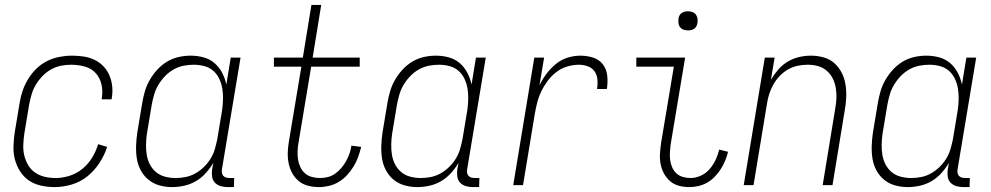

<svg xmlns="http://www.w3.org/2000/svg" viewBox="-20 -755 4040 783"><path d="M203 8Q175 8 147.5 2Q120 -4 98.5 -18.5Q77 -33 62.5 -55.5Q48 -78 41 -104Q34 -130 35 -158.5Q36 -187 40 -215L60 -335Q64 -361 72.5 -385.5Q81 -410 95 -433Q109 -456 128.5 -475Q148 -494 172 -506Q196 -518 222 -523Q248 -528 273 -528Q297 -528 321 -524.5Q345 -521 365.5 -511Q386 -501 401.5 -485Q417 -469 426 -448Q435 -427 437.5 -403.5Q440 -380 436 -356L435 -350H395V-354Q400 -383 394 -410Q388 -437 370.5 -456.5Q353 -476 326 -483.5Q299 -491 270 -491Q250 -491 229 -487Q208 -483 188.5 -472Q169 -461 153.5 -445Q138 -429 126.5 -410Q115 -391 109 -370.5Q103 -350 99 -329L79 -209Q76 -187 75 -164.5Q74 -142 79 -121Q84 -100 95 -81.5Q106 -63 123.5 -51Q141 -39 162.5 -34Q184 -29 207 -29Q235 -29 263.5 -38Q292 -47 316 -66.5Q340 -86 356 -112.5Q372 -139 380 -167L417 -156Q406 -122 385.5 -90.5Q365 -59 336.5 -36Q308 -13 272.5 -2.5Q237 8 203 8Z M682 8Q655 8 630 1Q605 -6 585.5 -22Q566 -38 554 -60.5Q542 -83 538 -108.5Q534 -134 535 -161Q536 -188 540 -215L560 -335Q564 -359 571 -383Q578 -407 591 -429.5Q604 -452 622 -471.5Q640 -491 662 -504Q684 -517 708.5 -522.5Q733 -528 757 -528Q785 -528 810.5 -521Q836 -514 855 -497.5Q874 -481 886 -458Q898 -435 903 -410L921 -520H961L885 -64Q884 -57 885 -50Q886 -43 890.5 -38Q895 -33 902 -31Q909 -29 916 -29H935L934 8H909Q894 8 880 4Q866 0 856.5 -10Q847 -20 845 -34.5Q843 -49 845 -64L850 -91Q837 -69 819 -49Q801 -29 778.5 -16Q756 -3 731 2.5Q706 8 682 8ZM696 -29Q716 -29 736.5 -33Q757 -37 776 -47.5Q795 -58 811 -73.5Q827 -89 838.5 -107.5Q850 -126 856 -146.5Q862 -167 866 -187L886 -307Q889 -329 889.5 -351Q890 -373 886.5 -394Q883 -415 874 -434Q865 -453 849.5 -466.5Q834 -480 813 -485.5Q792 -491 770 -491Q750 -491 729 -487Q708 -483 688.5 -472Q669 -461 653.5 -445Q638 -429 626.5 -410Q615 -391 609 -370.5Q603 -350 599 -329L579 -209Q576 -188 575.5 -166Q575 -144 578.5 -123Q582 -102 591.5 -84Q601 -66 616.5 -53Q632 -40 653 -34.5Q674 -29 696 -29Z M1281 8Q1258 8 1236.5 2.5Q1215 -3 1199 -16Q1183 -29 1172.5 -47.5Q1162 -66 1157.5 -87.5Q1153 -109 1153.5 -131.5Q1154 -154 1158 -177L1209 -483H1097V-520H1215L1250 -735H1290L1255 -520H1447V-483H1249L1197 -171Q1194 -154 1193.5 -137Q1193 -120 1195.5 -104Q1198 -88 1205 -73.5Q1212 -59 1223.5 -48.5Q1235 -38 1251.5 -33.5Q1268 -29 1285 -29Q1301 -29 1317 -33Q1333 -37 1347 -47Q1361 -57 1372.5 -70.5Q1384 -84 1392 -99Q1400 -114 1405.5 -129.5Q1411 -145 1413 -161L1453 -156Q1448 -136 1441 -116Q1434 -96 1422.5 -77Q1411 -58 1396 -41.5Q1381 -25 1362 -13.5Q1343 -2 1322 3Q1301 8 1281 8Z M1682 8Q1655 8 1630 1Q1605 -6 1585.5 -22Q1566 -38 1554 -60.5Q1542 -83 1538 -108.5Q1534 -134 1535 -161Q1536 -188 1540 -215L1560 -335Q1564 -359 1571 -383Q1578 -407 1591 -429.5Q1604 -452 1622 -471.5Q1640 -491 1662 -504Q1684 -517 1708.5 -522.5Q1733 -528 1757 -528Q1785 -528 1810.5 -521Q1836 -514 1855 -497.5Q1874 -481 1886 -458Q1898 -435 1903 -410L1921 -520H1961L1885 -64Q1884 -57 1885 -50Q1886 -43 1890.5 -38Q1895 -33 1902 -31Q1909 -29 1916 -29H1935L1934 8H1909Q1894 8 1880 4Q1866 0 1856.5 -10Q1847 -20 1845 -34.5Q1843 -49 1845 -64L1850 -91Q1837 -69 1819 -49Q1801 -29 1778.5 -16Q1756 -3 1731 2.5Q1706 8 1682 8ZM1696 -29Q1716 -29 1736.5 -33Q1757 -37 1776 -47.5Q1795 -58 1811 -73.5Q1827 -89 1838.5 -107.5Q1850 -126 1856 -146.5Q1862 -167 1866 -187L1886 -307Q1889 -329 1889.5 -351Q1890 -373 1886.5 -394Q1883 -415 1874 -434Q1865 -453 1849.5 -466.5Q1834 -480 1813 -485.5Q1792 -491 1770 -491Q1750 -491 1729 -487Q1708 -483 1688.5 -472Q1669 -461 1653.5 -445Q1638 -429 1626.5 -410Q1615 -391 1609 -370.5Q1603 -350 1599 -329L1579 -209Q1576 -188 1575.5 -166Q1575 -144 1578.5 -123Q1582 -102 1591.5 -84Q1601 -66 1616.5 -53Q1632 -40 1653 -34.5Q1674 -29 1696 -29Z M2073 0 2159 -520H2199L2180 -407Q2192 -432 2209 -454.5Q2226 -477 2247.5 -494.5Q2269 -512 2295 -520Q2321 -528 2347 -528Q2374 -528 2399 -520Q2424 -512 2439 -492Q2454 -472 2456.5 -445.5Q2459 -419 2455 -392H2415Q2418 -411 2416.5 -430Q2415 -449 2405 -463.5Q2395 -478 2377.5 -484.5Q2360 -491 2341 -491Q2318 -491 2294 -484Q2270 -477 2250 -462Q2230 -447 2214.5 -426.5Q2199 -406 2188 -383.5Q2177 -361 2171 -337.5Q2165 -314 2161 -291L2113 0Z M2791 8Q2769 8 2748.5 2.5Q2728 -3 2713 -16Q2698 -29 2688 -47Q2678 -65 2674 -86Q2670 -107 2671.5 -128.5Q2673 -150 2676 -172L2728 -483H2575V-520H2774L2715 -166Q2713 -150 2712 -134Q2711 -118 2713 -102.5Q2715 -87 2721 -73Q2727 -59 2738 -48.5Q2749 -38 2764.5 -33.5Q2780 -29 2796 -29Q2817 -29 2838 -38.5Q2859 -48 2874 -65.5Q2889 -83 2898.5 -103.5Q2908 -124 2913 -145L2949 -136Q2945 -118 2937.5 -100Q2930 -82 2919.5 -65.5Q2909 -49 2895 -34.5Q2881 -20 2864.5 -10.5Q2848 -1 2829 3.5Q2810 8 2791 8ZM2786 -631Q2776 -631 2767.5 -634Q2759 -637 2753.5 -644Q2748 -651 2747 -660.5Q2746 -670 2747 -680Q2748 -686 2751 -692Q2754 -698 2760 -702Q2766 -706 2772.5 -707.5Q2779 -709 2785 -709Q2795 -709 2803.5 -706Q2812 -703 2817.5 -696Q2823 -689 2824.5 -679.5Q2826 -670 2824 -660Q2823 -654 2820 -648Q2817 -642 2811.5 -638Q2806 -634 2799 -632.5Q2792 -631 2786 -631Z M3013 0 3099 -520H3139L3124 -430Q3137 -452 3154 -471.5Q3171 -491 3193 -504Q3215 -517 3239 -522.5Q3263 -528 3287 -528Q3314 -528 3339 -521Q3364 -514 3382.5 -497.5Q3401 -481 3412.5 -458.5Q3424 -436 3428 -410.5Q3432 -385 3431 -358Q3430 -331 3425 -305L3375 0H3335L3386 -311Q3390 -332 3391 -353.5Q3392 -375 3388.5 -396Q3385 -417 3376 -435Q3367 -453 3351.5 -466.5Q3336 -480 3316 -485.5Q3296 -491 3274 -491Q3254 -491 3234 -487Q3214 -483 3195 -472.5Q3176 -462 3160.5 -446Q3145 -430 3134.5 -411.5Q3124 -393 3117.5 -373Q3111 -353 3108 -333L3053 0Z M3682 8Q3655 8 3630 1Q3605 -6 3585.5 -22Q3566 -38 3554 -60.5Q3542 -83 3538 -108.5Q3534 -134 3535 -161Q3536 -188 3540 -215L3560 -335Q3564 -359 3571 -383Q3578 -407 3591 -429.5Q3604 -452 3622 -471.5Q3640 -491 3662 -504Q3684 -517 3708.5 -522.5Q3733 -528 3757 -528Q3785 -528 3810.5 -521Q3836 -514 3855 -497.5Q3874 -481 3886 -458Q3898 -435 3903 -410L3921 -520H3961L3885 -64Q3884 -57 3885 -50Q3886 -43 3890.5 -38Q3895 -33 3902 -31Q3909 -29 3916 -29H3935L3934 8H3909Q3894 8 3880 4Q3866 0 3856.5 -10Q3847 -20 3845 -34.5Q3843 -49 3845 -64L3850 -91Q3837 -69 3819 -49Q3801 -29 3778.5 -16Q3756 -3 3731 2.5Q3706 8 3682 8ZM3696 -29Q3716 -29 3736.5 -33Q3757 -37 3776 -47.5Q3795 -58 3811 -73.5Q3827 -89 3838.5 -107.5Q3850 -126 3856 -146.5Q3862 -167 3866 -187L3886 -307Q3889 -329 3889.5 -351Q3890 -373 3886.5 -394Q3883 -415 3874 -434Q3865 -453 3849.5 -466.5Q3834 -480 3813 -485.5Q3792 -491 3770 -491Q3750 -491 3729 -487Q3708 -483 3688.5 -472Q3669 -461 3653.5 -445Q3638 -429 3626.5 -410Q3615 -391 3609 -370.5Q3603 -350 3599 -329L3579 -209Q3576 -188 3575.5 -166Q3575 -144 3578.5 -123Q3582 -102 3591.5 -84Q3601 -66 3616.5 -53Q3632 -40 3653 -34.5Q3674 -29 3696 -29Z"/></svg>

Font: Iosevka Term Curly Extralight
Style: Italic
Weight: 200
Italic angle: -9°
Designer: Belleve Invis
Foundry: Belleve Invis
Version: Version 32.3.0